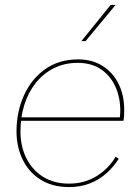

<svg xmlns="http://www.w3.org/2000/svg" viewBox="-20 -750 567 779"><path d="M260 9Q192 9 144 -21.5Q96 -52 71.5 -103.5Q47 -155 47 -217Q47 -295 76.5 -361.5Q106 -428 162 -468.5Q218 -509 297 -509Q355 -509 397 -482Q439 -455 461.5 -409Q484 -363 484 -305Q484 -295 483.5 -283Q483 -271 481 -260H58V-274H471L466 -271Q467 -279 467.5 -287Q468 -295 468 -302Q468 -355 448 -399Q428 -443 389.5 -469Q351 -495 295 -495Q242 -495 199 -473.5Q156 -452 125.5 -414Q95 -376 79 -325.5Q63 -275 63 -217Q63 -156 87 -108Q111 -60 155 -32.5Q199 -5 260 -5Q323 -5 372 -35.5Q421 -66 449 -114L462 -106Q442 -74 412.5 -47.5Q383 -21 345 -6Q307 9 260 9ZM429 -730H449L327 -583H310Z"/></svg>

Font: Work Sans Thin
Style: Italic
Weight: 250
Italic angle: -13°
Designer: Wei Huang
Foundry: Wei Huang
Version: Version 2.012